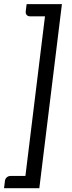

<svg xmlns="http://www.w3.org/2000/svg" viewBox="-46 -788 358 952"><path d="M-21.5 109Q-20.5 99 -12.8 91.8Q-5 84.5 6 84.5H80L177 -707H103.5Q92 -707 86.2 -714Q80.5 -721 81.5 -731L86 -767.5H261L149 145H-26Z"/></svg>

Font: Lato Medium
Style: Italic
Weight: 500
Italic angle: -7°
Designer: Lukasz Dziedzic
Foundry: tyPoland Lukasz Dziedzic
Version: Version 2.006; 2014-01-15